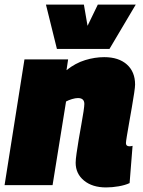

<svg xmlns="http://www.w3.org/2000/svg" viewBox="-28 -810 626 840"><path d="M79 -550H270L263 -503Q302 -534 344.5 -547Q387 -560 428 -560Q491 -560 527 -528Q563 -496 563 -440Q563 -430 559 -403Q555 -376 549 -341.5Q543 -307 537 -273Q531 -239 527 -214.5Q523 -190 523 -184Q523 -170 538 -170Q546 -170 552 -172L539 -9Q520 0 491.5 5Q463 10 436 10Q376 10 339.5 -20Q303 -50 303 -98Q303 -112 307 -139.5Q311 -167 316.5 -200.5Q322 -234 328 -266Q334 -298 337.5 -322.5Q341 -347 341 -355Q341 -381 313 -381Q302 -381 287 -376.5Q272 -372 261 -366L202 0H-8ZM566 -790 451 -596H221L173 -790H339L355 -697L400 -790Z"/></svg>

Font: Georama Black
Style: Italic
Weight: 900
Italic angle: -9°
Designer: Jean-Baptiste Levee
Foundry: Production Type
Version: Version 1.000